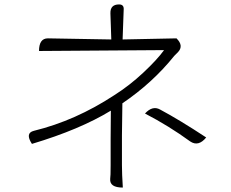

<svg xmlns="http://www.w3.org/2000/svg" viewBox="-20 -812 1040 866"><path d="M517 -792Q538 -792 538 -772L533 -634L776 -639Q810 -606 783 -577L766 -560Q668 -438 532 -346Q531 -302 530 -201Q530 -100 530 -67Q530 -28 534 34Q474 34 477 -5Q479 -16 479 -67Q479 -98 479 -187Q480 -277 480 -313Q341 -228 124 -163Q92 -212 133 -222Q321 -268 496 -383Q564 -426 626 -484Q689 -543 720 -586L156 -582Q156 -639 196 -639L482 -634L478 -752Q477 -792 517 -792ZM910 -192Q875 -149 838 -174Q742 -244 634 -300Q668 -337 702 -318Q790 -271 910 -192Z"/></svg>

Font: Swei Half Moon CJK SC
Style: Light
Weight: 300
Version: Version 2.071